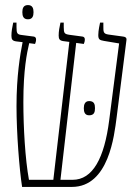

<svg xmlns="http://www.w3.org/2000/svg" viewBox="-20 -736 543 756"><path d="M90 -660C108 -660 112 -673 112 -688C112 -703 108 -716 90 -716C72 -716 68 -703 68 -688C68 -673 72 -660 90 -660ZM67 0H263C409 0 430 -205 439 -272L478 -579C479 -588 473 -591 465 -592L407 -600C386 -603 387 -611 387 -635V-647H374C373 -642 367 -616 367 -598C367 -580 373 -578 389 -575L449 -565L410 -263C391 -113 345 -28 266 -28H218L280 -567L310 -563C312 -568 314 -573 314 -581C314 -587 311 -591 305 -592L253 -599C234 -602 231 -605 231 -629V-647H218C214 -628 211 -613 211 -596C211 -582 215 -576 230 -574L253 -571L190 -28H94C79 -110 72 -235 72 -334C72 -461 86 -528 95 -566L118 -563C120 -568 122 -573 122 -581C122 -587 119 -591 113 -592L67 -598C48 -600 45 -604 45 -629V-647H32C28 -628 25 -612 25 -595C25 -581 29 -575 44 -573L69 -570C59 -520 45 -436 45 -318C45 -212 56 -71 67 0ZM310 -310C310 -295 314 -282 331 -282C351 -282 354 -295 354 -310C354 -325 351 -338 331 -338C315 -338 310 -325 310 -310Z"/></svg>

Font: Noto Serif Hebrew ExtraCondensed Thin
Style: Regular
Weight: 100
Width: 2
Designer: Monotype Design Team
Foundry: Monotype Imaging Inc.
Version: Version 2.004